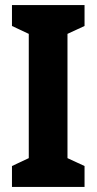

<svg xmlns="http://www.w3.org/2000/svg" viewBox="-20 -734 379 754"><path d="M312 0H27V-82L93 -113V-601L27 -632V-714H312V-632L245 -601V-113L312 -82Z"/></svg>

Font: Noto Sans Lao Looped ExtraCondensed ExtraBold
Style: Regular
Weight: 800
Width: 2
Designer: Mark Frömberg, Ben Mitchell
Foundry: The Fontpad Ltd
Version: Version 1.002; ttfautohint (v1.8.4.7-5d5b)